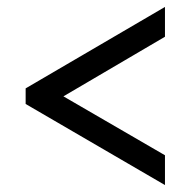

<svg xmlns="http://www.w3.org/2000/svg" viewBox="-20 -635 550 554"><path d="M456 -101V-187L163 -357L456 -529V-615L54 -380V-335Z"/></svg>

Font: Noto Serif Tamil SemiCondensed Black
Style: Regular
Weight: 900
Width: 4
Designer: Indian Type Foundry, Tom Grace, and the Monotype Design Team
Foundry: Monotype Imaging Inc.
Version: Version 2.004